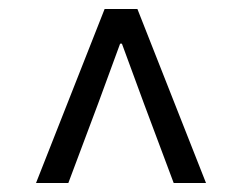

<svg xmlns="http://www.w3.org/2000/svg" viewBox="-20 -690 537 426"><path d="M59.9 -283.9 212.1 -670H284.9L437.1 -283.9H365.4L299.6 -459.6L250.5 -593.1H246.5L197.5 -459.6L131.6 -283.9Z"/></svg>

Font: SourceSans3VF
Style: Regular
Weight: 200
Designer: Paul D. Hunt
Foundry: Adobe
Version: Version 3.052;hotconv 1.1.0;makeotfexe 2.6.0